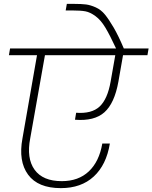

<svg xmlns="http://www.w3.org/2000/svg" viewBox="-20 -990 787 991"><path d="M294 -19Q176 -19 125 -88.5Q74 -158 96 -276L171 -705H26L32 -740H579Q547 -809 523.5 -848Q500 -887 472.5 -907Q445 -927 421 -931.5Q397 -936 354 -936H319L325 -970H360Q401 -970 424 -967Q447 -964 474 -952Q501 -940 521.5 -915Q542 -890 566.5 -848Q591 -806 619 -740H747L741 -705H615L591 -568Q571 -457 519 -410.5Q467 -364 367 -372L373 -408Q453 -402 494 -440Q535 -478 551 -569L575 -705H212L136 -276Q116 -173 158.5 -114Q201 -55 299 -55Q385 -55 438.5 -105.5Q492 -156 508 -249H547Q529 -139 464 -79Q399 -19 294 -19Z"/></svg>

Font: Poppins ExtraLight
Style: Italic
Weight: 275
Italic angle: -10°
Designer: Ninad Kale (Devanagari), Jonny Pinhorn (Latin)
Foundry: Indian Type Foundry
Version: Version 3.200;PS 1.000;hotconv 16.6.54;makeotf.lib2.5.65590